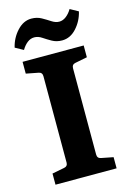

<svg xmlns="http://www.w3.org/2000/svg" viewBox="-116 -808 580 865"><g transform="rotate(-15 174.5 -375.5)"><path d="M317 -518 261 -507Q244 -504 244 -486V-84Q244 -66 261 -63L317 -52V0H32V-52L89 -63Q106 -66 106 -83V-486Q106 -504 89 -507L32 -518V-573H317ZM230 -620Q204 -620 183.5 -631.5Q163 -643 146 -654.5Q129 -666 111 -666Q93 -666 78 -654Q63 -642 52 -623L14 -644Q24 -687 53.5 -719Q83 -751 120 -751Q146 -751 166.5 -739.5Q187 -728 204.5 -716.5Q222 -705 239 -705Q256 -705 271.5 -717Q287 -729 298 -748L336 -727Q326 -684 297 -652Q268 -620 230 -620Z"/></g></svg>

Font: Rasa
Style: Bold
Weight: 700
Designer: Anna Giedrys (Yrsa+Rasa design), David Brezina (Yrsa art-direction, Rasa art-direction, design)
Foundry: Rosetta Type Foundry
Version: Version 2.004